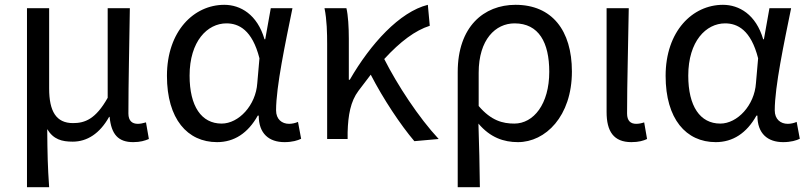

<svg xmlns="http://www.w3.org/2000/svg" viewBox="-20 -577 3356 797"><path d="M92 200H184C178 114 177 66 176 -41C202 2 237 11 282 11C341 11 394 -22 433 -92H435C442 -19 471 13 533 13C563 13 581 7 598 0L586 -69C572 -65 562 -63 552 -63C529 -63 513 -75 513 -106C513 -237 517 -396 519 -543H427V-171C377 -82 332 -66 283 -66C213 -66 184 -115 184 -210V-543H92Z M881 13C952 13 1009 -24 1050 -97H1054C1054 -22 1097 13 1161 13C1193 13 1216 6 1230 -1L1217 -71C1206 -66 1192 -63 1180 -63C1150 -63 1126 -82 1126 -119C1126 -218 1165 -400 1194 -543H1104L1081 -414H1078C1048 -517 978 -557 911 -557C785 -557 673 -448 673 -262C673 -83 758 13 881 13ZM900 -64C816 -64 767 -136 767 -263C767 -406 841 -480 920 -480C971 -480 1027 -453 1057 -335L1048 -232C1042 -140 971 -64 900 -64Z M1700 9 1801 0C1718 -89 1629 -225 1575 -332C1642 -405 1704 -451 1764 -470L1756 -557C1639 -528 1518 -395 1432 -246H1428V-416C1428 -464 1425 -514 1418 -543H1327C1337 -495 1338 -438 1338 -394V0H1423V-28C1425 -99 1435 -156 1468 -200L1519 -267C1571 -166 1643 -58 1700 9Z M1880 200H1972C1971 103 1969 34 1966 -64C2015 -6 2071 13 2130 13C2244 13 2354 -94 2354 -280C2354 -451 2271 -557 2120 -557C1988 -557 1880 -466 1880 -278ZM2115 -64C2067 -64 2019 -76 1967 -137V-275C1967 -413 2037 -480 2116 -480C2217 -480 2260 -400 2260 -279C2260 -145 2195 -64 2115 -64Z M2601 13C2632 13 2651 7 2666 0L2654 -69C2642 -65 2631 -63 2621 -63C2598 -63 2583 -75 2583 -106C2583 -237 2588 -396 2590 -543H2498V-112C2498 -32 2527 13 2601 13Z M2951 13C3022 13 3079 -24 3120 -97H3124C3124 -22 3167 13 3231 13C3263 13 3286 6 3300 -1L3287 -71C3276 -66 3262 -63 3250 -63C3220 -63 3196 -82 3196 -119C3196 -218 3235 -400 3264 -543H3174L3151 -414H3148C3118 -517 3048 -557 2981 -557C2855 -557 2743 -448 2743 -262C2743 -83 2828 13 2951 13ZM2970 -64C2886 -64 2837 -136 2837 -263C2837 -406 2911 -480 2990 -480C3041 -480 3097 -453 3127 -335L3118 -232C3112 -140 3041 -64 2970 -64Z"/></svg>

Font: Source Han Sans KR
Style: Regular
Weight: 400
Designer: Ryoko NISHIZUKA 西塚涼子 (kana, bopomofo & ideographs); Paul D. Hunt (Latin, Greek & Cyrillic); Sandoll Communications 산돌커뮤니
Foundry: Adobe
Version: Version 2.004;hotconv 1.0.118;makeotfexe 2.5.65603